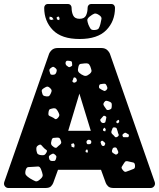

<svg xmlns="http://www.w3.org/2000/svg" viewBox="-20 -940 795 960"><path d="M22 0Q13 0 6.5 -6.5Q0 -13 0 -22Q0 -26 1 -29L224 -667Q227 -678 238 -689Q249 -700 269 -700H486Q506 -700 517 -689Q528 -678 531 -667L754 -29Q755 -26 755 -22Q755 -13 748.5 -6.5Q742 0 733 0H548Q529 0 520.5 -8.5Q512 -17 509 -25L485 -91H270L246 -25Q243 -17 235 -8.5Q227 0 207 0ZM325 -636Q319 -637 315.5 -636.5Q312 -636 309 -631Q305 -620 313 -612Q319 -607 323 -605Q327 -603 334 -607Q341 -610 341 -614.5Q341 -619 340 -627Q339 -633 335.5 -634Q332 -635 325 -636ZM431 -609Q426 -620 420 -622Q414 -624 403 -623Q390 -622 382.5 -620.5Q375 -619 372 -606Q368 -591 371 -583.5Q374 -576 387 -568Q400 -560 408.5 -560.5Q417 -561 429 -571Q439 -580 437.5 -588Q436 -596 431 -609ZM254 -602Q248 -607 243.5 -605.5Q239 -604 233 -599Q224 -593 228 -582Q230 -574 232 -570Q234 -566 242 -566Q251 -566 255 -568.5Q259 -571 262 -579Q265 -588 263 -592.5Q261 -597 254 -602ZM353 -553Q348 -553 347.5 -550Q347 -547 345 -542Q343 -538 342 -535.5Q341 -533 344 -530Q350 -524 358 -529Q366 -533 364 -541Q361 -552 353 -553ZM513 -512Q510 -519 506.5 -520.5Q503 -522 495 -521Q487 -520 482 -519Q477 -518 475 -510Q474 -501 478 -498Q482 -495 489 -491Q496 -487 500.5 -485.5Q505 -484 511 -489Q517 -495 517 -499.5Q517 -504 513 -512ZM229 -501Q222 -507 217 -507Q212 -507 204 -502Q195 -497 191 -492.5Q187 -488 190 -478Q192 -467 196.5 -463Q201 -459 213 -458Q223 -457 227 -461.5Q231 -466 235 -475Q239 -484 238 -489Q237 -494 229 -501ZM321 -286H434L377 -472ZM524 -433Q516 -436 511 -436Q506 -436 501 -429Q496 -422 497 -417.5Q498 -413 503 -406Q509 -397 512.5 -392.5Q516 -388 526 -391Q536 -394 537.5 -399.5Q539 -405 539 -416Q539 -424 535.5 -427Q532 -430 524 -433ZM268 -386Q262 -396 256 -398Q250 -400 239 -397Q228 -395 225.5 -390Q223 -385 222 -374Q221 -365 225 -362Q229 -359 237 -356Q248 -351 254 -346Q260 -341 269 -350Q278 -360 276.5 -367Q275 -374 268 -386ZM506 -360Q499 -363 496 -359Q493 -355 488 -350Q483 -345 481.5 -342.5Q480 -340 483 -334Q488 -324 498 -325Q505 -326 506.5 -329Q508 -332 509 -339Q510 -347 511.5 -351.5Q513 -356 506 -360ZM575 -341 565 -337 560 -329 569 -323 576 -330ZM568 -284Q565 -292 563.5 -297Q562 -302 554 -303Q545 -304 543 -299Q541 -294 538 -286Q534 -276 542 -269Q550 -262 554 -256.5Q558 -251 567 -256Q576 -262 573 -268Q570 -274 568 -284ZM504 -302 495 -295 496 -286 506 -283 509 -292ZM614 -273Q606 -279 601 -274Q596 -271 593.5 -268Q591 -265 593 -260Q595 -254 598.5 -254Q602 -254 608 -254Q615 -254 619 -254Q623 -254 624 -260Q626 -266 622.5 -268Q619 -270 614 -273ZM284 -237Q281 -246 278 -249Q275 -252 266 -252Q254 -251 247.5 -250.5Q241 -250 238 -239Q234 -226 236 -219Q238 -212 250 -204Q260 -198 265 -203.5Q270 -209 279 -216Q285 -221 286 -225.5Q287 -230 284 -237ZM432 -239Q423 -244 416 -238Q410 -232 414 -223Q416 -219 418.5 -219Q421 -219 426 -219Q435 -220 436 -226Q438 -236 432 -239ZM501 -230Q496 -233 493.5 -235.5Q491 -238 487 -235Q482 -231 483 -228Q484 -225 486 -219Q489 -210 496 -210Q501 -210 502.5 -212.5Q504 -215 506 -220Q507 -225 501 -230ZM353 -215 348 -224 336 -220 338 -206 351 -202ZM197 -203Q190 -210 186.5 -214.5Q183 -219 174 -215Q165 -210 163 -205Q161 -200 162 -189Q164 -178 166.5 -173Q169 -168 180 -165Q192 -163 199 -164.5Q206 -166 212 -177Q218 -187 211 -191Q204 -195 197 -203ZM568 -189Q565 -196 563 -199.5Q561 -203 554 -203Q546 -202 544 -198.5Q542 -195 540 -188Q539 -182 541 -179Q543 -176 548 -173Q554 -169 557.5 -167.5Q561 -166 567 -170Q572 -175 571.5 -179Q571 -183 568 -189ZM420 -185 415 -194 408 -187V-180L417 -176ZM255 -167Q248 -173 243.5 -171.5Q239 -170 231 -165Q225 -161 224.5 -157Q224 -153 226 -146Q228 -136 240 -135Q248 -135 252 -135.5Q256 -136 259 -143Q262 -152 262 -156.5Q262 -161 255 -167ZM626 -132Q616 -135 610.5 -134Q605 -133 600 -124Q593 -113 589 -106.5Q585 -100 594 -90Q602 -79 609.5 -81Q617 -83 629 -88Q642 -93 649 -96Q656 -99 655 -113Q654 -126 646 -127.5Q638 -129 626 -132ZM185 -94Q179 -108 170.5 -107.5Q162 -107 147 -106Q131 -105 121.5 -104.5Q112 -104 108 -88Q104 -72 110 -64.5Q116 -57 130 -48Q147 -38 156.5 -34Q166 -30 180 -43Q195 -55 193.5 -65.5Q192 -76 185 -94ZM378 -745Q288 -745 244.5 -789.5Q201 -834 201 -901Q201 -909 206 -914.5Q211 -920 220 -920H319Q328 -920 333 -914.5Q338 -909 338 -901Q338 -879 346 -862.5Q354 -846 378 -846Q402 -846 410 -862.5Q418 -879 418 -901Q418 -909 423 -914.5Q428 -920 437 -920H536Q545 -920 550 -914.5Q555 -909 555 -901Q555 -834 511.5 -789.5Q468 -745 378 -745ZM475 -865Q460 -875 451 -871.5Q442 -868 428 -857Q416 -847 416.5 -839Q417 -831 422 -817Q428 -803 433 -796Q438 -789 453 -790Q469 -791 473.5 -798Q478 -805 482 -820Q486 -836 487.5 -846Q489 -856 475 -865ZM272 -858 263 -853 265 -843 276 -839 278 -850ZM240 -854 228 -857 227 -844 236 -840 248 -843Z"/></svg>

Font: Rubik Moonrocks
Style: Regular
Weight: 400
Designer: Hubert and Fischer, NaN
Foundry: Hubert and Fischer, NaN
Version: Version 2.200